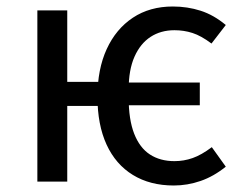

<svg xmlns="http://www.w3.org/2000/svg" viewBox="-20 -559 745 591"><path d="M95 -527H187V-307H298L297 -233H187V0H95ZM512 -539Q557 -539 597.5 -526Q638 -513 675 -482L631 -425Q599 -449 572.5 -457.5Q546 -466 517 -466Q475 -466 443.5 -445.5Q412 -425 394 -384.5Q376 -344 376 -283V-259Q376 -191 393 -147.5Q410 -104 441.5 -83.5Q473 -63 517 -63Q546 -63 573 -72.5Q600 -82 632 -106L675 -46Q638 -16 597.5 -2Q557 12 515 12Q442 12 389 -20.5Q336 -53 308 -114Q280 -175 280 -261Q280 -346 308.5 -408Q337 -470 389 -504.5Q441 -539 512 -539ZM362 -305H595V-235H361Z"/></svg>

Font: Fira Sans Variable
Style: Regular
Weight: 400
Designer: Carrois Corporate & Edenspiekermann AG
Foundry: Carrois Corporate GbR & Edenspiekermann AG
Version: Version 4.202